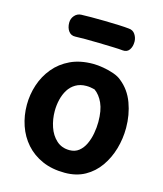

<svg xmlns="http://www.w3.org/2000/svg" viewBox="-115 -857 807 948"><g transform="rotate(15 288.5 -383.0)"><path d="M303 -551Q326 -551 355 -546Q384 -541 409.5 -532Q435 -523 450 -510Q497 -473 519 -413.5Q541 -354 541 -287Q541 -232 526 -180Q511 -128 481.5 -86Q452 -44 408 -19.5Q364 5 305 5Q240 5 190 -17Q140 -39 106 -77.5Q72 -116 55 -166Q38 -216 38 -271Q38 -324 54.5 -374Q71 -424 104 -464Q137 -504 186.5 -527.5Q236 -551 303 -551ZM179 -277Q179 -235 192 -196.5Q205 -158 232 -133.5Q259 -109 299 -109Q327 -109 346.5 -124.5Q366 -140 378 -165.5Q390 -191 395.5 -221.5Q401 -252 401 -280Q401 -339 384.5 -375.5Q368 -412 341 -431Q329 -434 319 -435.5Q309 -437 298 -437Q267 -437 244 -423.5Q221 -410 207 -387.5Q193 -365 186 -336.5Q179 -308 179 -277ZM182 -658Q160 -657 147.5 -674Q135 -691 135 -717Q135 -738 148.5 -753.5Q162 -769 182 -770Q200 -771 233 -771Q266 -771 303.5 -770.5Q341 -770 374.5 -768.5Q408 -767 426 -765Q448 -764 459.5 -746.5Q471 -729 471 -709Q471 -684 459.5 -667.5Q448 -651 426 -653Q408 -655 375 -656Q342 -657 304 -658Q266 -659 233 -659Q200 -659 182 -658Z"/></g></svg>

Font: Playpen Sans SemiBold
Style: Regular
Weight: 600
Designer: Laura Meseguer, Veronika Burian, José Scaglione
Foundry: TypeTogether
Version: Version 1.001